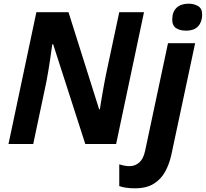

<svg xmlns="http://www.w3.org/2000/svg" viewBox="-20 -780 1115 1040"><path d="M177 -714H351L517 -188H521Q523 -203 527 -226.5Q531 -250 535.5 -276.5Q540 -303 545 -329.5Q550 -356 554 -376L626 -714H760L609 0H442L268 -540H263Q262 -534 259 -511Q256 -488 251.5 -457.5Q247 -427 241.5 -394.5Q236 -362 231 -336L160 0H26ZM987 -614Q955 -614 934 -627.5Q913 -641 913 -674Q913 -716 936.5 -738Q960 -760 1002 -760Q1031 -760 1053 -747Q1075 -734 1075 -701Q1075 -662 1053.5 -638Q1032 -614 987 -614ZM711 240Q660 240 626 228V110Q656 120 682 120Q712 120 734.5 100Q757 80 766 37L890 -546H1037L908 59Q897 109 874.5 150Q852 191 812.5 215.5Q773 240 711 240Z"/></svg>

Font: BC Sans
Style: Bold Italic
Weight: 700
Italic angle: -12°
Designer: Monotype Design Team
Province of B.C.
Foundry: Monotype Imaging Inc.
Version: Version 2.000;GOOG;noto-source:20170915:90ef993387c0